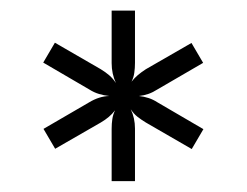

<svg xmlns="http://www.w3.org/2000/svg" viewBox="-20 -773 465 362"><path d="M363.5 -529.5 341.5 -492 255 -542Q246 -547.5 239 -553Q232 -558.5 226.5 -567Q234.5 -550.5 234.5 -530.5V-431.5H190.5V-530Q190.5 -540 191.8 -548.5Q193 -557 197 -565Q191.5 -558 185 -552.5Q178.5 -547 170 -542L84 -492.5L62 -530L148 -580Q167 -591.5 186 -592Q176 -593 166.8 -595.8Q157.5 -598.5 148 -604.5L61.5 -655L83.5 -692.5L170 -642.5Q179 -637 186 -631Q193 -625 198.5 -616.5Q190.5 -634 190.5 -654V-753H234.5V-654.5Q234.5 -644.5 233.2 -635.8Q232 -627 228 -619Q233.5 -626 240 -631.5Q246.5 -637 255 -642.5L341 -692L363 -654.5L277 -604.5Q268.5 -599 260 -596Q251.5 -593 242 -592Q251.5 -591 260 -588.2Q268.5 -585.5 277 -580Z"/></svg>

Font: TypoPRO Lato
Style: Regular
Weight: 400
Designer: Lukasz Dziedzic with Adam Twardoch and Botio Nikoltchev
Foundry: tyPoland Lukasz Dziedzic
Version: Version 2.010; 2014-09-01; http://www.latofonts.com/